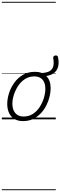

<svg xmlns="http://www.w3.org/2000/svg" viewBox="-20 -1303 660 2096"><path d="M231 19Q175 19 136.5 -4.5Q98 -28 78.5 -70.5Q59 -113 59 -168Q59 -223 78 -284Q97 -345 135 -398.5Q173 -452 229.5 -485.5Q286 -519 362 -519Q383 -519 401.5 -516Q420 -513 436 -506Q495 -509 525 -528.5Q555 -548 562.5 -583.5Q570 -619 561 -670Q559 -681 565.5 -688Q572 -695 582.5 -697Q593 -699 602 -695Q611 -691 613 -680Q625 -626 616 -582.5Q607 -539 575 -510.5Q543 -482 485 -473Q509 -450 521 -416Q533 -382 533 -339Q533 -298 521.5 -249.5Q510 -201 486.5 -153.5Q463 -106 426.5 -67Q390 -28 341.5 -4.5Q293 19 231 19ZM237 -31Q296 -31 341 -61Q386 -91 415.5 -138Q445 -185 460 -237Q475 -289 475 -334Q475 -376 461.5 -406Q448 -436 421 -452.5Q394 -469 355 -469Q297 -469 252.5 -440Q208 -411 177.5 -364.5Q147 -318 131 -266.5Q115 -215 115 -171Q115 -128 129.5 -96.5Q144 -65 171 -48Q198 -31 237 -31ZM0 763H589V773H0ZM0 -20H589V0H0ZM0 -505H589V-500H0ZM0 -1283H589V-1273H0Z"/></svg>

Font: Playwrite NL Guides
Style: Regular
Weight: 400
Designer: Veronika Burian, José Scaglione
Foundry: TypeTogether
Version: Version 1.003